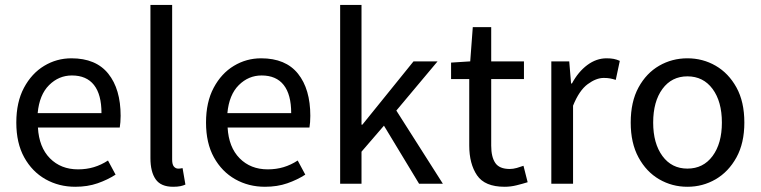

<svg xmlns="http://www.w3.org/2000/svg" viewBox="-20 -731 3027 764"><path d="M279.3 12.2Q214.4 12.2 161.1 -17.8Q107.9 -47.9 76.4 -104.7Q44.9 -161.6 44.9 -243.2Q44.9 -324.7 75.4 -381.8Q106 -439 155.8 -469Q205.6 -499 264.2 -499Q361.8 -499 410.9 -437.7Q460 -376.5 460 -270Q460 -256.8 459 -244.9Q458 -232.9 456.5 -223.6H130.9Q135.3 -145 178.7 -101.1Q222.2 -57.1 290.5 -57.1Q324.2 -57.1 353.5 -65.9Q382.8 -74.7 409.7 -92.3L439.9 -36.1Q408.2 -15.6 368.4 -1.7Q328.6 12.2 279.3 12.2ZM129.9 -280.8H383.8Q383.8 -355 354 -392.8Q324.2 -430.7 266.1 -430.7Q213.9 -430.7 175.3 -392.3Q136.7 -354 129.9 -280.8Z M668.9 12.2Q620.1 12.2 599.4 -17.6Q578.6 -47.4 578.6 -102.1V-711.4H665V-95.7Q665 -76.2 672.1 -68.1Q679.2 -60.1 688.5 -60.1Q691.9 -60.1 695.8 -60.3Q699.7 -60.5 706.5 -62L717.8 3.4Q709.5 7.3 697.8 9.8Q686 12.2 668.9 12.2Z M1034.2 12.2Q969.2 12.2 916 -17.8Q862.8 -47.9 831.3 -104.7Q799.8 -161.6 799.8 -243.2Q799.8 -324.7 830.3 -381.8Q860.8 -439 910.6 -469Q960.4 -499 1019 -499Q1116.7 -499 1165.8 -437.7Q1214.8 -376.5 1214.8 -270Q1214.8 -256.8 1213.9 -244.9Q1212.9 -232.9 1211.4 -223.6H885.7Q890.1 -145 933.6 -101.1Q977.1 -57.1 1045.4 -57.1Q1079.1 -57.1 1108.4 -65.9Q1137.7 -74.7 1164.6 -92.3L1194.8 -36.1Q1163.1 -15.6 1123.3 -1.7Q1083.5 12.2 1034.2 12.2ZM884.8 -280.8H1138.7Q1138.7 -355 1108.9 -392.8Q1079.1 -430.7 1021 -430.7Q968.8 -430.7 930.2 -392.3Q891.6 -354 884.8 -280.8Z M1333.5 0V-711.4H1418.5V-234.9H1421.9L1625.5 -486.8H1721.2L1557.1 -291L1742.2 0H1647.5L1507.8 -231L1418.5 -127.4V0Z M1987.8 12.2Q1909.2 12.2 1878.2 -33.4Q1847.2 -79.1 1847.2 -152.3V-416.5H1774.9V-481.9L1851.1 -486.8L1861.3 -623H1934.6V-486.8H2064.9V-416.5H1934.6V-151.4Q1934.6 -106.4 1950.9 -82.5Q1967.3 -58.6 2008.3 -58.6Q2021.5 -58.6 2036.4 -62.7Q2051.3 -66.9 2063 -71.3L2079.6 -5.9Q2059.1 0.5 2035.6 6.3Q2012.2 12.2 1987.8 12.2Z M2173.8 0V-486.8H2245.1L2252.4 -398.9H2255.9Q2280.8 -445.3 2316.9 -472.2Q2353 -499 2393.6 -499Q2410.2 -499 2422.4 -496.6Q2434.6 -494.1 2446.3 -488.8L2430.2 -413.1Q2418 -417 2407.7 -418.9Q2397.5 -420.9 2382.3 -420.9Q2352.1 -420.9 2318.4 -396Q2284.7 -371.1 2260.3 -310.5V0Z M2715.3 12.2Q2654.3 12.2 2603 -17.6Q2551.8 -47.4 2520.8 -104.5Q2489.7 -161.6 2489.7 -243.2Q2489.7 -326.2 2520.8 -383.1Q2551.8 -439.9 2603 -469.5Q2654.3 -499 2715.3 -499Q2776.4 -499 2827.6 -469.5Q2878.9 -439.9 2910.4 -383.1Q2941.9 -326.2 2941.9 -243.2Q2941.9 -161.6 2910.4 -104.5Q2878.9 -47.4 2827.6 -17.6Q2776.4 12.2 2715.3 12.2ZM2715.3 -60.1Q2778.3 -60.1 2815.4 -110.1Q2852.5 -160.2 2852.5 -243.2Q2852.5 -327.1 2815.4 -377.2Q2778.3 -427.2 2715.3 -427.2Q2652.8 -427.2 2616 -377.2Q2579.1 -327.1 2579.1 -243.2Q2579.1 -160.2 2616 -110.1Q2652.8 -60.1 2715.3 -60.1Z"/></svg>

Font: Varta Light Medium
Style: Regular
Weight: 500
Version: Version 1.004